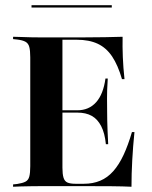

<svg xmlns="http://www.w3.org/2000/svg" viewBox="-20 -711 580 731"><path d="M146 -2.4Q121 -2.4 98.8 -2Q76.6 -1.6 59.3 -1.2Q41.9 -0.8 29.8 0V-8.9L45.2 -10.5Q66.1 -13.7 77 -19.4Q87.9 -25 91.5 -38.7Q95.2 -52.4 95.2 -78.2V-492.7Q95.2 -518.5 91.5 -532.3Q87.9 -546 77 -552Q66.1 -558.1 45.2 -560.5L29.8 -562.1V-571Q41.9 -571 59.3 -570.2Q76.6 -569.4 98.8 -569Q121 -568.5 146 -568.5H157.3H279Q338.7 -568.5 379 -569.4Q419.4 -570.2 446.8 -571Q446 -533.9 447.6 -494Q449.2 -454 454 -409.7H444.4Q429 -462.9 406.9 -496Q384.7 -529 352 -544.4Q319.4 -559.7 271.8 -559.7H217.7V-72.6Q217.7 -48.4 221.8 -34.7Q225.8 -21 236.7 -16.1Q247.6 -11.3 267.7 -11.3H299.2Q333.9 -11.3 361.7 -23Q389.5 -34.7 411.3 -59.3Q433.1 -83.9 450.4 -121Q467.7 -158.1 482.3 -208.1H491.9Q486.3 -153.2 483.5 -101.2Q480.6 -49.2 480.6 0Q449.2 -1.6 403.2 -2Q357.3 -2.4 288.7 -2.4H157.3ZM191.9 -282.3V-291.1H346.8V-282.3ZM383.1 -162.1Q379 -204 365.3 -230.6Q351.6 -257.3 329.4 -269.8Q307.3 -282.3 274.2 -282.3V-291.1Q318.5 -291.1 346 -321.8Q373.4 -352.4 381.5 -412.1H390.3Q387.1 -362.9 387.5 -336.3Q387.9 -309.7 387.9 -287.1Q387.9 -269.4 388.3 -252Q388.7 -234.7 389.5 -212.9Q390.3 -191.1 391.9 -162.1ZM100 -682.3V-691.1H405.6V-682.3Z"/></svg>

Font: Playfair 144pt SemiCondensed
Style: Bold
Weight: 700
Width: 4
Designer: Claus Eggers Sørensen
Foundry: Claus Eggers Sørensen
Version: Version 2.203